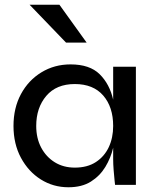

<svg xmlns="http://www.w3.org/2000/svg" viewBox="-20 -781 656 811"><path d="M269 10Q205 10 152.5 -23Q100 -56 68.5 -114.5Q37 -173 37 -249Q37 -325 68.5 -383.5Q100 -442 155 -475.5Q210 -509 278 -509Q359 -509 401 -467.5Q443 -426 458 -360V-499H554V0H466Q466 0 464 -18.5Q462 -37 460 -62.5Q458 -88 458 -109V-157Q448 -114 425 -76Q402 -38 364 -14Q326 10 269 10ZM296 -73Q349 -73 385 -96.5Q421 -120 439.5 -159.5Q458 -199 458 -249Q458 -329 416 -377.5Q374 -426 296 -426Q218 -426 175.5 -376Q133 -326 133 -249Q133 -197 154 -157.5Q175 -118 211.5 -95.5Q248 -73 296 -73ZM259 -601 105 -761H231L346 -601Z"/></svg>

Font: Syne Medium
Style: Regular
Weight: 500
Designer: Lucas Descroix
Foundry: Bonjour Monde
Version: Version 2.200; ttfautohint (v1.8.4)